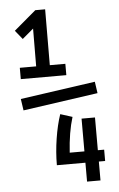

<svg xmlns="http://www.w3.org/2000/svg" viewBox="-56 -664 550 890"><g transform="rotate(-5 219.0 -219.0)"><path d="M47.9 -365.2H124L125 -541L73.2 -497.1L40 -538.1L142.6 -625H188.5L187.5 -365.2H259.8V-312.5H47.9ZM388.7 -270.5 396.5 -216.8 47.9 -167 40 -220.7ZM312.5 99.6H179.7Q179.7 39.1 189.5 -23.4Q199.2 -85.9 215.8 -134.8L271.5 -117.2Q250 -47.9 244.1 46.9H312.5V-105.5H375V46.9H404.3V99.6H375V187.5H312.5Z"/></g></svg>

Font: Sudo Variable
Style: Regular
Weight: 400
Monospace: yes
Designer: Jens Kutilek
Foundry: Jens Kutilek
Version: Version 0.040